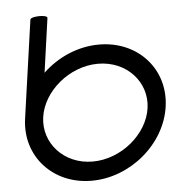

<svg xmlns="http://www.w3.org/2000/svg" viewBox="-52 -781 814 832"><g transform="rotate(-5 355.0 -365.0)"><path d="M109.6 -718.7 49.2 -292.6C26.5 -131.1 145.3 0 313.9 0C482.4 0 638.1 -131.1 660.8 -292.6C683.5 -454.1 564.7 -585.2 396.1 -585.2C303.9 -585.2 215.6 -546 150.7 -484C155 -514.6 179.6 -689.1 183.9 -719.7C186 -734.7 111.7 -733.7 109.6 -718.7ZM582 -292.6C566.4 -181.1 450.6 -82.5 325.5 -82.5C200.3 -82.5 112.3 -181.1 128 -292.6C143.6 -404.1 259.4 -502.7 384.5 -502.7C509.7 -502.7 597.7 -404.1 582 -292.6Z"/></g></svg>

Font: Hi.
Style: Regular
Weight: 400
Designer: Mew Too, Robert Jablonski
Foundry: Cannot Into Space Fonts
Version: Version 1.996